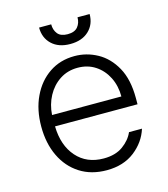

<svg xmlns="http://www.w3.org/2000/svg" viewBox="-110 -814 801 913"><g transform="rotate(-15 290.5 -357.5)"><path d="M304 11.4Q227.6 11.4 171.9 -24.3Q116.1 -60 85.8 -123.4Q55.4 -186.8 55.4 -269.5Q55.4 -352.3 85.8 -416.2Q116.1 -480.1 169.9 -516.5Q223.7 -552.9 294.4 -552.9Q353.7 -552.9 406.4 -524Q459.2 -495 492.2 -435.7Q525.2 -376.4 525.2 -285.2V-253.9H119Q121.1 -159.4 170.8 -103Q220.5 -46.5 304 -46.5Q362.2 -46.5 399.1 -73.3Q436.1 -100.1 451.7 -136.4H515.6Q496.1 -73.9 441.1 -31.2Q386 11.4 304 11.4ZM119.3 -309.7H460.6Q460.6 -362.2 439.5 -404.3Q418.3 -446.4 380.9 -470.9Q343.4 -495.4 294.4 -495.4Q244.7 -495.4 206.3 -470.2Q168 -445 145.2 -402.7Q122.5 -360.4 119.3 -309.7ZM356.5 -727.3H416.2Q416.2 -676.5 382.6 -644.9Q349.1 -613.3 291.2 -613.3Q234 -613.3 200.6 -644.9Q167.3 -676.5 167.3 -727.3H226.9Q226.9 -699.2 242 -680.4Q257.1 -661.6 291.2 -661.6Q325.3 -661.6 340.9 -680.4Q356.5 -699.2 356.5 -727.3Z"/></g></svg>

Font: Inter Zeller Light
Style: Regular
Weight: 300
Designer: Rasmus Andersson; Joe Bland
Foundry: zeller
Version: Version 3.015;git-dec3a8cb1